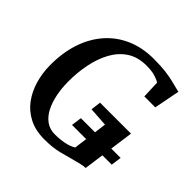

<svg xmlns="http://www.w3.org/2000/svg" viewBox="-195 -914 1085 1085"><g transform="rotate(45 347.0 -372.0)"><path d="M314.5 8Q244 8 192.5 -18.2Q141 -44.5 108 -89.2Q75 -134 58.5 -190Q42 -246 41 -306Q39.5 -407 66.2 -489Q93 -571 144.2 -629.8Q195.5 -688.5 267.8 -720Q340 -751.5 430 -751.5Q486.5 -751.5 524.5 -746.8Q562.5 -742 589 -735.5Q615.5 -729 635 -724Q641 -722.5 647.2 -721Q653.5 -719.5 660 -718L630 -563.5H542.5L538.5 -669.5Q520 -681 494.5 -688.2Q469 -695.5 427.5 -695.5Q359 -695.5 311.2 -663.8Q263.5 -632 234.2 -577.8Q205 -523.5 191.8 -456.5Q178.5 -389.5 179 -318.5Q179 -266.5 188.5 -219Q198 -171.5 217 -134.2Q236 -97 265.8 -75.5Q295.5 -54 337 -54Q375 -54 410.5 -61Q446 -68 470.5 -83L498 -293.5L383 -301L390.5 -361.5H638L594 -43Q579.5 -43 557.8 -38Q536 -33 514.5 -27Q474.5 -16 428 -4Q381.5 8 314.5 8ZM367.5 -160.5 376 -223H693.5L685 -160.5Z"/></g></svg>

Font: Merriweather SemiBold
Style: Italic
Weight: 600
Italic angle: -7.8°
Version: Version 2.101